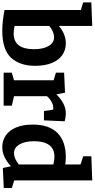

<svg xmlns="http://www.w3.org/2000/svg" viewBox="408 -1226 830 1686"><g transform="rotate(90 823.0 -383.0)"><path d="M558 -277Q558 -141 486.5 -64.5Q415 12 249 12Q167 12 68 -8V-678L1 -698V-770L208 -778V-485Q279 -546 361 -546Q419 -546 463.5 -515Q508 -484 533 -423.5Q558 -363 558 -277ZM412 -266Q412 -348 383.5 -395.5Q355 -443 306 -443Q261 -443 208 -401V-96Q246 -88 274 -88Q412 -88 412 -266Z M1045 -536 1037 -354H955L943 -435Q939 -436 928 -436Q902 -436 874.5 -421Q847 -406 825 -381V-91L908 -72V0H618V-72L685 -91V-439L618 -459V-531L794 -539L808 -463Q851 -505 891.5 -525.5Q932 -546 977 -546Q1008 -546 1045 -536Z M1564 -93 1631 -72V-1L1455 7L1440 -64Q1358 12 1272 12Q1214 12 1169 -19Q1124 -50 1099 -110Q1074 -170 1074 -255Q1074 -400 1148 -473Q1222 -546 1360 -546Q1387 -546 1424 -541V-675L1352 -699V-770L1564 -778ZM1326 -91Q1372 -91 1424 -133V-437Q1386 -446 1356 -446Q1287 -446 1253.5 -399.5Q1220 -353 1220 -268Q1220 -186 1248.5 -138.5Q1277 -91 1326 -91Z"/></g></svg>

Font: Bitter Pro
Style: Bold
Weight: 700
Designer: Sol Matas, and Bitter project Authors
Foundry: Sol Matas
Version: Version 1.010